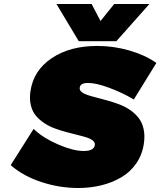

<svg xmlns="http://www.w3.org/2000/svg" viewBox="-20 -943 810 970"><path d="M34.2 -108.9 149.9 -292 153.8 -288.1Q200.2 -244.6 275.4 -212.4Q350.6 -180.2 402.8 -180.2Q454.6 -180.2 459 -210Q460.9 -222.7 449.7 -232.2Q438.5 -241.7 418.5 -248.3Q398.4 -254.9 371.8 -261.2Q345.2 -267.6 316.4 -275.4Q287.6 -283.2 258.8 -293.5Q230 -303.7 205.1 -320.1Q180.2 -336.4 162.1 -357.4Q144 -378.4 136 -410.4Q127.9 -442.4 133.8 -481.9Q148.9 -586.9 241 -648.9Q333 -710.9 471.2 -710.9Q553.7 -710.9 632.6 -688.2Q711.4 -665.5 767.1 -627L770 -625L655.8 -439.9L651.9 -442.9Q598.1 -474.6 532.2 -499.3Q466.3 -523.9 424.8 -523.9Q385.7 -523.9 382.8 -500Q380.9 -487.8 392.1 -478.5Q403.3 -469.2 423.3 -462.6Q443.4 -456.1 469.7 -449.5Q496.1 -442.9 525.1 -434.6Q554.2 -426.3 583 -415.5Q611.8 -404.8 636.7 -387.7Q661.6 -370.6 679.4 -348.4Q697.3 -326.2 705.1 -293Q712.9 -259.8 707 -219.2Q699.2 -162.1 668.7 -117.9Q638.2 -73.7 592.3 -46.9Q546.4 -20 491.2 -6.6Q436 6.8 375 6.8Q281.2 6.8 190.2 -22.9Q99.1 -52.7 37.1 -106ZM265.1 -922.9H442.9L487.8 -836.9L557.1 -922.9H734.9L567.9 -734.9H377.9Z"/></svg>

Font: Trueno UltraBlack
Style: Italic
Weight: 950
Designer: Julieta Ulanovsky
Foundry: Julieta Ulanovsky
Version: Version 3.001b | FøM Fix